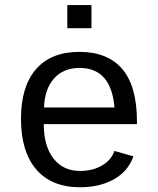

<svg xmlns="http://www.w3.org/2000/svg" viewBox="-20 -748 640 777"><path d="M157.2 -245.6Q157.2 -156.7 196.5 -106.4Q235.8 -56.2 304.2 -56.2Q354.5 -56.2 392.3 -77.9Q430.2 -99.6 442.9 -137.2L520 -115.2Q498.5 -54.7 441.2 -22.5Q383.8 9.8 304.2 9.8Q189 9.8 127 -62Q64.9 -133.8 64.9 -267.6Q64.9 -397.9 125.7 -468Q186.5 -538.1 301.3 -538.1Q416 -538.1 475.1 -468.3Q534.2 -398.4 534.2 -257.3V-245.6ZM302.2 -473.1Q236.8 -473.1 198.7 -430.4Q160.6 -387.7 158.2 -313H443.4Q429.7 -473.1 302.2 -473.1ZM252.4 -633.8V-727.5H350.1V-633.8Z"/></svg>

Font: Cousine
Style: Regular
Weight: 400
Monospace: yes
Designer: Steve Matteson
Foundry: Ascender Corporation
Version: Version 1.20